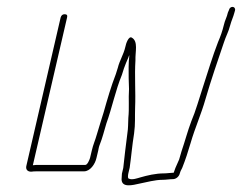

<svg xmlns="http://www.w3.org/2000/svg" viewBox="-20 -522 714 567"><path d="M465 -10C439 -10 415 -4 394 2C387 4 370 10 362 6C356 6 358 -5 359 -10L363 -27C368 -62 370 -91 376 -128C380 -156 378 -178 379 -204C381 -250 377 -298 380 -344C379 -369 389 -400 369 -411C360 -416 352 -394 350 -383C345 -361 333 -343 328 -322L322 -303C308 -267 297 -229 286 -190L276 -158L266 -125C261 -107 255 -95 251 -77L246 -56C244 -49 238 -35 232 -35H95C89 -35 83 -35 77 -34L178 -470C180 -477 177 -480 171 -480C165 -480 161 -477 159 -470L58 -33C55 -22 61 -15 72 -15C77 -16 84 -16 91 -16H228C246 -16 261 -37 265 -56L270 -77C271 -82 272 -89 275 -96C282 -113 288 -137 294 -157C311 -204 321 -255 340 -301L346 -320C349 -329 355 -343 359 -352C360 -355 361 -358 362 -359C359 -333 360 -315 360 -291L361 -259C359 -230 362 -203 359 -174C358 -157 359 -146 356 -127C351 -91 348 -60 344 -26L340 -9C340 -3 339 3 339 8C340 33 371 25 393 20C414 16 437 9 461 9C470 9 482 7 491 7C500 7 509 -1 511 -10C512 -14 514 -19 518 -26C528 -51 535 -73 543 -100C556 -145 574 -184 587 -230C603 -285 623 -343 641 -396C647 -415 655 -428 660 -448C663 -460 669 -472 672 -484L674 -491C677 -504 659 -506 656 -492L653 -485C650 -471 644 -462 641 -448C637 -431 631 -414 624 -398C608 -357 593 -307 579 -264C568 -231 558 -194 545 -164C534 -135 526 -104 516 -75L509 -51L498 -26L493 -12C485 -12 474 -10 465 -10Z"/></svg>

Font: Electronic
Style: ExThnIt
Weight: 100
Version: Version 1.011